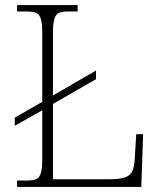

<svg xmlns="http://www.w3.org/2000/svg" viewBox="-20 -734 631 754"><path d="M47 0V-25H86Q109 -25 122 -30.5Q135 -36 140.5 -54.5Q146 -73 146 -109V-301L38 -240V-272L146 -334V-604Q146 -641 140.5 -659.5Q135 -678 122 -683.5Q109 -689 85 -689H47V-714H285V-689H250Q225 -689 212 -683.5Q199 -678 193.5 -660Q188 -642 188 -605V-359L357 -457V-423L188 -326V-30H409Q450 -30 471 -37.5Q492 -45 499.5 -61.5Q507 -78 509 -107L515 -207H542L535 0Z"/></svg>

Font: Noto Serif Hebrew ExtraLight
Style: Regular
Weight: 250
Version: Version 2.003